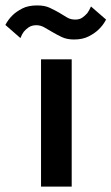

<svg xmlns="http://www.w3.org/2000/svg" viewBox="-81 -695 415 715"><path d="M71.8 -474.1H186V0H71.8ZM57.1 -674.8Q85 -674.8 103 -666.5Q124 -656.7 138.2 -648.4Q156.7 -637.7 168 -630.4Q181.2 -622.1 199.2 -622.1Q215.3 -622.1 225.6 -629.4Q235.4 -636.2 244.1 -646Q251.5 -656.2 257.8 -670.9L314 -622.1Q303.2 -601.1 286.1 -585Q272.9 -571.8 249.5 -559.6Q226.6 -547.9 194.8 -547.9Q168.9 -547.9 149.9 -556.6Q130.4 -565.9 115.7 -574.7Q109.9 -578.1 99.6 -584Q89.4 -589.8 85.4 -592.3Q70.8 -601.1 54.2 -601.1Q37.6 -601.1 25.9 -593.3Q15.6 -586.4 7.8 -577.1Q0.5 -567.4 -4.9 -553.2L-61 -602.1Q-50.3 -622.6 -34.2 -638.2Q-21 -651.4 2.4 -663.6Q24.4 -674.8 57.1 -674.8Z"/></svg>

Font: Post Grotesk Medium
Style: Medium
Weight: 500
Version: Version 1.0